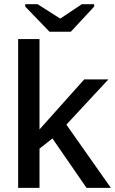

<svg xmlns="http://www.w3.org/2000/svg" viewBox="-20 -915 560 935"><path d="M172.4 -191.4V0H68.4V-724.6H172.4V-284.7L390.1 -528.3H507.8L303.2 -308.1L520 0H401.4L235.4 -240.7ZM438.5 -882.8 324.7 -760.3H221.2L103 -882.8V-894.5H163.1L272.9 -824.7H273.9L378.4 -894.5H438.5Z"/></svg>

Font: Arimo Medium
Style: Regular
Weight: 500
Designer: Steve Matteson
Foundry: Monotype Imaging Inc.
Version: Version 1.33